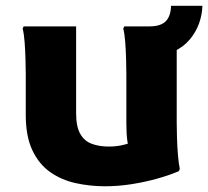

<svg xmlns="http://www.w3.org/2000/svg" viewBox="-20 -639 727 671"><path d="M347.4 12Q294.7 12 245 1.1Q195.3 -9.7 155.9 -37.3Q116.4 -64.8 93.2 -113.6Q70 -162.4 70 -238V-380.4Q70 -400.4 69.1 -431Q68.3 -461.6 66.1 -491.2Q63.9 -520.8 59.2 -538.8L62.6 -546.8H246V-243.2Q246 -196.8 260.3 -171.5Q274.5 -146.1 300.5 -136.5Q326.4 -126.8 360.5 -126.8Q389 -126.8 414.1 -133.4Q439.2 -139.9 459.3 -146.2L434.6 -107.5Q428.5 -122.9 425 -147.1Q421.6 -171.2 421.6 -207.2V-380.4Q421.6 -400.4 420.7 -431Q419.9 -461.6 417.7 -491.2Q415.5 -520.8 410.8 -538.8L414.2 -546.8H597.6V-210Q597.6 -190 598.5 -158.7Q599.3 -127.4 601.9 -97.1Q604.4 -66.8 608.4 -48.8L605 -40.8Q572 -26.6 529.7 -14.8Q487.4 -2.9 440.6 4.5Q393.7 12 347.4 12ZM504.6 -443.1 502.6 -546.8Q541.6 -546.8 559.3 -564.8Q577 -582.8 577.7 -618.8H687.4Q686.7 -588.8 675.9 -558Q665.1 -527.3 643.1 -500.9Q621 -474.6 587 -458.8Q552.9 -443.1 504.6 -443.1Z"/></svg>

Font: Kufam
Style: Regular
Weight: 400
Designer: Wael Morcos, Artur Schmal
Foundry: Original Type
Version: Version 1.301; ttfautohint (v1.8.3)